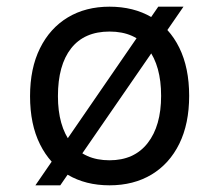

<svg xmlns="http://www.w3.org/2000/svg" viewBox="-20 -543 656 575"><path d="M86 12 454 -523H529.5L160.5 12ZM308 12Q236.5 12 183 -19.5Q129.5 -51 99.8 -110.8Q70 -170.5 70 -255Q70 -338.5 99.8 -398.5Q129.5 -458.5 183 -490.8Q236.5 -523 308 -523Q380 -523 433.8 -491.5Q487.5 -460 517 -400Q546.5 -340 546.5 -256Q546.5 -172.5 517 -112.5Q487.5 -52.5 433.8 -20.2Q380 12 308 12ZM308 -63Q382 -63 422.2 -114.5Q462.5 -166 462.5 -256Q462.5 -345.5 423.5 -397Q384.5 -448.5 308 -448.5Q232.5 -448.5 193 -398.2Q153.5 -348 153.5 -255Q153.5 -166 193 -114.5Q232.5 -63 308 -63Z"/></svg>

Font: Overpass Mono
Style: Regular
Weight: 400
Designer: Delve Withrington, Dave Bailey
Foundry: Delve Fonts LLC
Version: Version 4.000